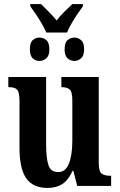

<svg xmlns="http://www.w3.org/2000/svg" viewBox="-20 -915 589 945"><path d="M208 -755Q200 -774 186 -798Q172 -822 156.5 -845Q141 -868 129 -884V-895H182Q198 -879 220.5 -856.5Q243 -834 259 -814Q273 -834 296 -856.5Q319 -879 336 -895H388V-884Q376 -868 360.5 -845Q345 -822 331 -797.5Q317 -773 310 -755ZM174 -615Q155 -615 141 -628Q127 -641 127 -672Q127 -705 141 -717.5Q155 -730 174 -730Q193 -730 208 -717.5Q223 -705 223 -672Q223 -641 208 -628Q193 -615 174 -615ZM347 -615Q327 -615 312.5 -628Q298 -641 298 -672Q298 -705 312.5 -717.5Q327 -730 347 -730Q364 -730 379 -717.5Q394 -705 394 -672Q394 -641 379 -628Q364 -615 347 -615ZM214 10Q142 10 109 -37.5Q76 -85 76 -187V-417Q76 -460 65 -473Q54 -486 24 -486H21V-536H207V-208Q207 -136 218.5 -102Q230 -68 266 -68Q303 -68 319.5 -110.5Q336 -153 336 -224V-420Q336 -465 322 -475.5Q308 -486 285 -486H282V-536H466V-114Q466 -70 481 -60Q496 -50 520 -50H527V0H360L341 -74H337Q317 -29 287 -9.5Q257 10 214 10Z"/></svg>

Font: Noto Serif ExtraCondensed
Style: Bold
Weight: 700
Width: 2
Designer: Monotype Design Team
Foundry: Monotype Imaging Inc.
Version: Version 2.014; ttfautohint (v1.8.4.7-5d5b)